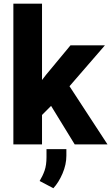

<svg xmlns="http://www.w3.org/2000/svg" viewBox="-20 -770 593 1024"><path d="M204.1 -750.5V0H51.3V-750.5ZM539.6 -528.3 309.6 -262.7 188 -140.6 127 -243.7 225.6 -371.1 356 -528.3ZM378.4 0 229.5 -242.7 338.9 -328.1 553.2 0ZM334 25.4V60.1Q334 107.4 313.5 155.3Q293 203.1 264.6 233.9L191.4 195.3Q207.5 168.9 217.8 139.9Q228 110.8 228 67.9V25.4Z"/></svg>

Font: Roboto ExtraBold
Style: Regular
Weight: 800
Designer: Christian Robertson
Foundry: Google
Version: Version 3.009; 2024